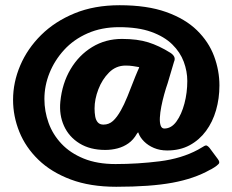

<svg xmlns="http://www.w3.org/2000/svg" viewBox="-20 -709 890 735"><path d="M30 -327Q30 -394 57.5 -458.5Q85 -523 137.5 -575Q190 -627 265.5 -658Q341 -689 438 -689Q543 -689 616 -663Q689 -637 734 -593Q779 -549 799.5 -494Q820 -439 820 -382Q820 -332 807 -287Q794 -242 768.5 -207.5Q743 -173 706 -153Q669 -133 620 -133Q592 -133 569.5 -142.5Q547 -152 531.5 -167.5Q516 -183 510 -200Q510 -202 509 -202Q508 -202 507 -201Q506 -200 504 -197Q491 -174 472 -160.5Q453 -147 430 -141Q407 -135 383 -135Q325 -135 284.5 -160Q244 -185 225 -227Q206 -269 211 -320Q218 -390 250 -444Q282 -498 333 -529Q384 -560 447 -560Q506 -560 547.5 -547Q589 -534 632 -507Q643 -500 647 -491.5Q651 -483 646 -472Q640 -452 634 -431.5Q628 -411 622 -391Q615 -371 608.5 -347.5Q602 -324 597.5 -301Q593 -278 592 -259Q591 -240 595 -228.5Q599 -217 609 -217Q636 -217 655.5 -244Q675 -271 686 -312.5Q697 -354 697 -399Q697 -436 683.5 -472.5Q670 -509 639.5 -539Q609 -569 559 -587Q509 -605 436 -605Q369 -605 315.5 -581.5Q262 -558 225.5 -518Q189 -478 169.5 -429.5Q150 -381 150 -330Q150 -283 166 -238.5Q182 -194 215.5 -158.5Q249 -123 300.5 -102Q352 -81 422 -81Q507 -81 591 -91.5Q675 -102 738 -136Q746 -141 750 -143Q754 -145 757 -147Q767 -154 772 -151.5Q777 -149 782 -143L814 -100Q823 -88 817 -81.5Q811 -75 800 -68Q796 -66 792.5 -63.5Q789 -61 784 -59Q724 -25 640 -9.5Q556 6 425 6Q325 6 250.5 -22Q176 -50 127 -97.5Q78 -145 54 -204.5Q30 -264 30 -327ZM498 -416Q502 -427 507 -437.5Q512 -448 513 -452Q502 -454 489 -456Q476 -458 461 -458Q424 -458 397.5 -431.5Q371 -405 356.5 -367Q342 -329 342 -294Q342 -277 344.5 -263Q347 -249 354.5 -240.5Q362 -232 376 -232Q397 -232 412.5 -246Q428 -260 443 -287Q454 -306 468 -340Q482 -374 498 -416Z"/></svg>

Font: Glory ExtraBold
Style: Regular
Weight: 800
Designer: Robert Leuschke
Foundry: Robert Leuschke
Version: Version 1.011